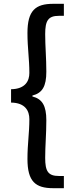

<svg xmlns="http://www.w3.org/2000/svg" viewBox="-20 -816 395 1007"><path d="M259 171H315V107H289C232 107 217 82 217 12C217 -53 223 -111 223 -185C223 -261 202 -297 150 -310V-315C202 -328 223 -363 223 -440C223 -514 217 -572 217 -637C217 -707 232 -733 289 -733H315V-796H259C166 -796 124 -761 124 -643C124 -562 134 -508 134 -433C134 -392 113 -349 38 -348V-278C113 -277 134 -234 134 -191C134 -117 124 -63 124 18C124 136 166 171 259 171Z"/></svg>

Font: Noto Sans JP Medium
Style: Regular
Weight: 500
Designer: Ryoko NISHIZUKA  (kana, bopomofo & ideographs); Paul D. Hunt (Latin, Greek & Cyrillic); Sandoll Communications , Soo-you
Foundry: Adobe
Version: Version 2.002;hotconv 1.0.116;makeotfexe 2.5.65601